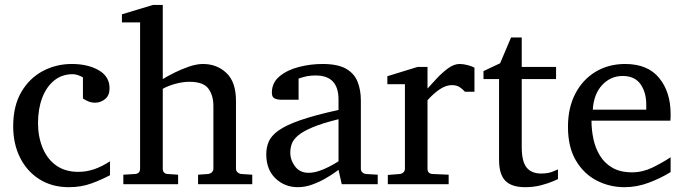

<svg xmlns="http://www.w3.org/2000/svg" viewBox="-20 -757 2810 789"><path d="M432.1 -94.2V-37.1Q398.4 -19 356.2 -3.4Q314 12.2 263.2 12.2Q193.4 12.2 141.8 -20.5Q90.3 -53.2 62.3 -109.6Q34.2 -166 34.2 -237.8Q34.2 -321.8 67.6 -378.9Q101.1 -436 156 -465.1Q210.9 -494.1 274.9 -494.1Q340.8 -494.1 385.5 -468.5Q430.2 -442.9 430.2 -394Q430.2 -364.7 411.9 -349.9Q393.6 -335 371.1 -335Q354.5 -335 342.3 -340.6Q330.1 -346.2 320.8 -352.1V-439Q297.9 -452.1 278.8 -452.1Q234.4 -452.1 202.4 -426Q170.4 -399.9 153.3 -354.5Q136.2 -309.1 136.2 -251Q136.2 -195.8 154.8 -150.1Q173.3 -104.5 210.2 -77.6Q247.1 -50.8 301.8 -50.8Q336.4 -50.8 368.2 -62Q399.9 -73.2 432.1 -94.2Z M1016.6 0H793.9V-39.1L835 -42Q843.8 -43 850.3 -48.8Q856.9 -54.7 856.9 -64V-321.8Q856.9 -364.7 836.4 -392.8Q815.9 -420.9 757.8 -420.9Q731.4 -420.9 700.9 -412.6Q670.4 -404.3 648.9 -392.1V-64Q648.9 -43.5 668.9 -42L711.9 -39.1V0H486.8V-39.1L534.7 -42Q555.7 -43.5 555.7 -64V-665H481V-698.2L608.9 -736.8H648.9V-432.1Q667 -443.4 695.8 -457.8Q724.6 -472.2 756.3 -483.2Q788.1 -494.1 814 -494.1Q871.6 -494.1 910.6 -457Q949.7 -419.9 949.7 -342.8V-64Q949.7 -54.7 956.3 -48.8Q962.9 -43 971.7 -42L1016.6 -39.1Z M1532.2 0H1384.3L1371.1 -59.1Q1371.1 -59.1 1356.2 -48.3Q1341.3 -37.6 1316.9 -23.4Q1292.5 -9.3 1262.9 1.5Q1233.4 12.2 1204.1 12.2Q1149.9 12.2 1112.1 -23.9Q1074.2 -60.1 1074.2 -123Q1074.2 -150.9 1084.2 -174.8Q1094.2 -198.7 1124.3 -220.5Q1154.3 -242.2 1213.6 -262.9Q1272.9 -283.7 1371.1 -305.2V-348.1Q1371.1 -446.8 1277.8 -446.8Q1252 -446.8 1233.2 -441.9Q1214.4 -437 1207 -434.1V-347.2H1134.3Q1120.6 -347.2 1108.9 -352.3Q1097.2 -357.4 1097.2 -376Q1097.2 -417 1128.4 -443.1Q1159.7 -469.2 1207.8 -481.7Q1255.9 -494.1 1305.2 -494.1Q1367.2 -494.1 1401.4 -474.9Q1435.5 -455.6 1449.2 -421.6Q1462.9 -387.7 1462.9 -344.2V-64Q1462.9 -54.7 1469 -48.8Q1475.1 -43 1483.9 -42L1532.2 -39.1ZM1371.1 -94.2V-267.1Q1303.7 -250.5 1263.9 -233.6Q1224.1 -216.8 1204.6 -200Q1185.1 -183.1 1179 -165.8Q1172.9 -148.4 1172.9 -129.9Q1172.9 -99.1 1192.6 -73Q1212.4 -46.9 1248 -46.9Q1268.1 -46.9 1289.6 -54Q1311 -61 1329.6 -70.6Q1348.1 -80.1 1359.6 -87.2Q1371.1 -94.2 1371.1 -94.2Z M1929.7 -379.9H1890.6Q1881.3 -391.1 1868.4 -399.2Q1855.5 -407.2 1836.9 -407.2Q1813 -407.2 1787.8 -390.6Q1762.7 -374 1736.8 -345.2V-64Q1736.8 -43 1757.8 -42L1823.7 -39.1V0H1573.7V-38.1L1623 -42Q1631.8 -43 1637.9 -48.8Q1644 -54.7 1644 -64V-411.1H1571.8V-443.8L1695.8 -481.9H1736.8V-393.1Q1751.5 -409.2 1773.4 -433.1Q1795.4 -457 1820.3 -475.6Q1845.2 -494.1 1868.7 -494.1Q1884.3 -494.1 1902.3 -489.3Q1920.4 -484.4 1929.7 -479Z M2272.9 -61V-21Q2272.9 -21 2254.2 -12.7Q2235.4 -4.4 2204.8 3.9Q2174.3 12.2 2138.2 12.2Q2082 12.2 2056.4 -14.4Q2030.8 -41 2030.8 -100.1V-432.1H1966.8V-464.8L2035.2 -497.1L2080.1 -603H2124V-481.9H2265.1V-432.1H2124V-152.8Q2124 -93.3 2144 -68.6Q2164.1 -43.9 2204.1 -43.9Q2233.4 -43.9 2253.2 -52.5Q2272.9 -61 2272.9 -61Z M2735.8 -49.8Q2693.8 -23.9 2645.3 -5.9Q2596.7 12.2 2545.9 12.2Q2485.4 12.2 2432.4 -14.9Q2379.4 -42 2346.7 -97.2Q2314 -152.3 2314 -235.8Q2314 -314 2344.2 -372.1Q2374.5 -430.2 2427.7 -462.2Q2481 -494.1 2548.8 -494.1Q2642.1 -494.1 2689 -436.3Q2735.8 -378.4 2735.8 -289.1Q2735.8 -284.2 2735.8 -276.1Q2735.8 -268.1 2734.9 -261.2H2410.6Q2410.6 -223.1 2418.7 -185.3Q2426.8 -147.5 2445.8 -116.7Q2464.8 -85.9 2497.1 -67.4Q2529.3 -48.8 2577.6 -48.8Q2620.6 -48.8 2661.4 -68.6Q2702.1 -88.4 2735.8 -110.8ZM2635.7 -306.2V-328.1Q2635.7 -377.4 2612.1 -411.1Q2588.4 -444.8 2538.6 -444.8Q2489.3 -444.8 2454.6 -407.7Q2419.9 -370.6 2416 -306.2Z"/></svg>

Font: Abyssinica SIL
Style: Regular
Weight: 400
Designer: Victor Gaultney and Lorna Evans
Foundry: SIL International
Version: Version 2.100